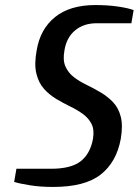

<svg xmlns="http://www.w3.org/2000/svg" viewBox="-20 -730 549 760"><path d="M190 10Q140 10 99 3.5Q58 -3 36 -10L45 -62H182Q261 -62 299 -91.5Q337 -121 348 -180Q354 -216 342.5 -239Q331 -262 308.5 -278.5Q286 -295 258 -308.5Q230 -322 202.5 -338.5Q175 -355 154 -378.5Q133 -402 124 -438.5Q115 -475 125 -530Q139 -615 198 -662.5Q257 -710 357 -710Q407 -710 447.5 -704Q488 -698 509 -690L500 -638H363Q311 -638 277 -609.5Q243 -581 235 -530Q228 -492 239 -467Q250 -442 272 -425Q294 -408 322 -394.5Q350 -381 378 -364.5Q406 -348 427.5 -325.5Q449 -303 458 -268Q467 -233 458 -180Q441 -88 378.5 -39Q316 10 190 10Z"/></svg>

Font: Cuprum SemiBold
Style: Italic
Weight: 600
Italic angle: -10°
Version: Version 3.000